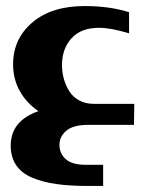

<svg xmlns="http://www.w3.org/2000/svg" viewBox="-20 -409 475 629"><path d="M419.9 -68.8 418.9 0H270Q220.2 0 197.5 19Q174.8 38.1 174.8 65.9Q174.8 93.8 195.3 112.3Q215.8 130.9 261.2 130.9H317.9V200.2H267.1Q207.5 200.2 163.6 193.8Q119.6 187.5 85 172.9Q50.3 158.2 32.7 131.8Q15.1 105.5 15.1 67.9Q15.1 -13.2 106 -44.9Q67.4 -70.8 45.2 -110.1Q22.9 -149.4 22.9 -198.2Q22.9 -281.7 85.9 -335.4Q148.9 -389.2 257.8 -389.2Q338.4 -389.2 402.8 -369.1V-299.8Q343.3 -317.9 304.2 -317.9Q245.6 -317.9 214.4 -283.7Q183.1 -249.5 183.1 -195.8Q183.1 -172.9 189 -151.4Q194.8 -129.9 206.5 -110.8Q218.3 -91.8 239 -80.3Q259.8 -68.8 287.1 -68.8Z"/></svg>

Font: Wesal
Style: Regular
Weight: 900
Designer: Ahmed zaza
Foundry: Ahmed zaza
Version: Version 2.01